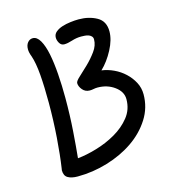

<svg xmlns="http://www.w3.org/2000/svg" viewBox="-84 -574 576 652"><g transform="rotate(-15 204.0 -247.5)"><path d="M64.5 -30.3Q71.3 -75.2 75.7 -135.3Q80.1 -195.3 80.1 -256.8Q80.1 -313.5 76.7 -356.4Q73.2 -399.4 64.5 -424.8Q58.6 -439.5 58.6 -451.2Q58.6 -465.8 65.9 -474.6Q73.2 -483.4 84 -483.4Q98.6 -483.4 109.4 -464.8Q120.1 -446.3 126.5 -415Q132.8 -383.8 135.7 -343.3Q138.7 -302.7 138.7 -258.8Q138.7 -197.3 134.8 -142.6Q130.9 -87.9 127 -49.8Q157.2 -52.7 193.8 -63.5Q230.5 -74.2 262.7 -92.8Q294.9 -111.3 316.4 -138.2Q337.9 -165 337.9 -201.2Q337.9 -227.5 312.5 -246.1Q287.1 -264.6 252.9 -264.6Q246.1 -264.6 239.3 -263.2Q232.4 -261.7 225.6 -261.7Q210 -261.7 200.2 -273.4Q190.4 -285.2 190.4 -296.9Q190.4 -303.7 205.1 -316.9Q219.7 -330.1 237.3 -347.2Q254.9 -364.3 269.5 -384.3Q284.2 -404.3 284.2 -425.8Q284.2 -432.6 279.8 -437Q275.4 -441.4 269.5 -443.4Q263.7 -445.3 256.8 -445.8Q250 -446.3 244.1 -446.3Q227.5 -446.3 210.9 -440.9Q194.3 -435.5 182.6 -435.5Q171.9 -435.5 166 -445.3Q160.2 -455.1 160.2 -464.8Q160.2 -476.6 169.4 -484.4Q178.7 -492.2 192.4 -496.6Q206.1 -501 221.7 -502.9Q237.3 -504.9 251 -504.9Q287.1 -504.9 314.5 -489.7Q341.8 -474.6 341.8 -438.5Q341.8 -409.2 323.7 -375Q305.7 -340.8 281.2 -317.4Q302.7 -314.5 323.7 -304.7Q344.7 -294.9 361.3 -279.3Q377.9 -263.7 388.2 -244.1Q398.4 -224.6 398.4 -202.1Q398.4 -155.3 373.5 -116.2Q348.6 -77.1 308.1 -49.3Q267.6 -21.5 215.8 -5.9Q164.1 9.8 110.4 9.8Q88.9 9.8 76.2 2.4Q63.5 -4.9 63.5 -24.4Q63.5 -26.4 64 -27.3Q64.5 -28.3 64.5 -30.3Z"/></g></svg>

Font: Hi Melody
Style: Regular
Weight: 400
Designer: YoonDesign Inc.
Foundry: YoonDesign Inc.
Version: Version 3.00